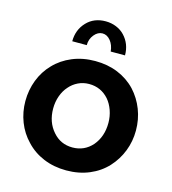

<svg xmlns="http://www.w3.org/2000/svg" viewBox="-110 -820 826 921"><g transform="rotate(15 303.0 -360.0)"><path d="M362 -596H433Q433 -653 396 -692Q379 -710 354.5 -720Q330 -730 302 -730Q244 -730 208 -692Q171 -653 171 -596H243Q243 -626 261 -648Q279 -670 302 -670Q325 -670 342 -649Q359 -628 362 -596ZM504 -72Q539 -110 558 -158.5Q577 -207 577 -261Q577 -316 558 -365Q539 -414 504 -452Q467 -491 416 -512Q365 -533 303 -533Q241 -533 189.5 -511.5Q138 -490 102 -452Q66 -415 47 -365.5Q28 -316 28 -261Q28 -207 47 -158Q66 -109 102 -72Q138 -33 189.5 -11.5Q241 10 303 10Q365 10 416.5 -11.5Q468 -33 504 -72ZM206 -374Q224 -395 249 -407Q274 -419 303 -419Q362 -419 401 -375Q419 -354 429.5 -324.5Q440 -295 440 -262Q440 -194 401 -148Q362 -104 303 -104Q244 -104 206 -148Q166 -193 166 -261Q166 -294 176.5 -323.5Q187 -353 206 -374Z"/></g></svg>

Font: RT Raleway Bold
Style: Regular
Weight: 400
Designer: Matt McInerney, Pablo Impallari, Rodrigo Fuenzalida — Edited by Milan Moffatt in April 2016
Foundry: Matt McInerney, Pablo Impallari, Rodrigo Fuenzalida — Edited by Milan Moffatt in April 2016
Version: Version 3.001